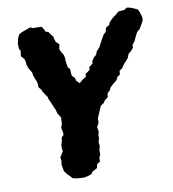

<svg xmlns="http://www.w3.org/2000/svg" viewBox="-80 -759 764 846"><g transform="rotate(-10 302.0 -336.5)"><path d="M205 14.8 189.6 12.8 177.6 9.4 165.4 -4 156.8 -12.2 145.8 -27.4 142.4 -45 140 -59.2 142.8 -71 141 -91 155.8 -114.2 153.8 -132.2 154 -140.6 159.6 -160.2 161.4 -174.6 172.2 -186 170.2 -203.6 166.6 -216.6 173.2 -235.6 174.2 -262.2 161.4 -283.2 157.2 -298.8 153.2 -307.8 146.6 -323.4 142.4 -334 133.6 -352.6 132.2 -360.8 123.6 -373.8 113.8 -388 110.6 -397.8 99.4 -410.4 99.6 -424.8 96.8 -436.4 90 -452.8 84.6 -467.8 83.8 -478.8 75.6 -492.2 70.2 -501.8 65 -516.4 63.8 -530.8 60.4 -543 47 -559 49.8 -583.2 44.2 -592.2 43 -614.8 48.8 -640 57.4 -656 70.4 -663 96.2 -672.2 110 -677.4 118.2 -672.2 129 -671.8 159 -671.2 169.8 -654.4 172 -647 184.8 -643.2 192.2 -631.8 203 -619 203.8 -610.6 209.2 -594 223 -581.8 218.8 -560 224.4 -547.8 233.4 -532.4 237.2 -517.4 237 -504.2 239.6 -488.6 241.6 -475.2 250.8 -465.4 251.2 -444.8 253.2 -434.8 264.8 -423 268.4 -409.4 281.6 -396.8 295.6 -409.4 312.6 -419.6 314.4 -433.2 334 -446.4 335.4 -459.6 352 -472.6 352.6 -482.8 362.8 -498 374 -507.4 380.4 -523 394.4 -538 399.8 -548.6 414.6 -576 424 -591.6 433.2 -599.2 438.2 -618 454 -627 457.6 -637.8 473.2 -653.6 492.8 -668.6 504.2 -678.6 530.8 -680.8 543.2 -689 559.4 -685.8 572.8 -680.4 590.2 -672.2 595.8 -660.6 603.6 -634.8 602.4 -620.6 593 -603.2 582.2 -585.6 569.4 -574.6 557.4 -550.6 551.8 -538 539.8 -522.4 539.4 -510 527.8 -496.4 516 -487.4 510.2 -471.2 499 -457.4 487.6 -445.8 477.8 -429.8 464.2 -420.8 462.2 -403 451.8 -397.8 443 -381.6 425.4 -367.6 412 -354.8 406.2 -342.4 394.2 -331.4 392.4 -314.6 377.8 -304 371.2 -293.4 355.4 -282.4 343.2 -253.6 333.4 -231 333.2 -211.8 323.2 -192.6 327 -171.8 322.6 -158.8 323.4 -144.2 318 -126.8 320.6 -109.8 315.4 -90.6 315.6 -70.4 309.6 -58.8 309.4 -41.2 295.6 -33 291.4 -15.4 270 -4 261.6 7.4 248.6 11.6 229.2 16Z"/></g></svg>

Font: Winky Rough
Style: Italic
Weight: 400
Italic angle: -8.97852°
Designer: Simon Atzbach
Foundry: typofactur
Version: Version 1.206